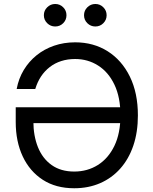

<svg xmlns="http://www.w3.org/2000/svg" viewBox="-20 -954 784 983"><path d="M359.9 9.8Q266.1 9.8 199.2 -33.4Q132.3 -76.7 96.4 -153.1Q60.5 -229.5 60.5 -329.6V-404.8H616.7V-323.7H123L150.9 -333Q150.9 -258.8 174.3 -200.4Q197.8 -142.1 244.6 -108.9Q291.5 -75.7 359.9 -75.7Q427.7 -75.7 481.2 -109.4Q534.7 -143.1 565.7 -207.3Q596.7 -271.5 596.7 -363.3Q596.7 -456.1 565.9 -520.5Q535.2 -585 482.4 -618.4Q429.7 -651.9 364.7 -651.9Q326.2 -651.9 293.5 -641.4Q260.7 -630.9 234.6 -610.6Q208.5 -590.3 189.9 -562.3Q171.4 -534.2 160.6 -498.5H65.4Q75.2 -551.8 101.6 -595.5Q127.9 -639.2 167.2 -670.9Q206.5 -702.6 256.8 -720Q307.1 -737.3 364.7 -737.3Q458.5 -737.3 531 -691.7Q603.5 -646 644.8 -562Q686 -478 686 -363.3Q686 -277.3 662.6 -208.5Q639.2 -139.6 595.7 -90.8Q552.2 -42 492.4 -16.1Q432.6 9.8 359.9 9.8ZM468.3 -818.4Q444.3 -818.4 427.2 -835.2Q410.2 -852.1 410.2 -876Q410.2 -899.9 427.2 -916.7Q444.3 -933.6 468.3 -933.6Q492.2 -933.6 509 -916.7Q525.9 -899.9 525.9 -876Q525.9 -852.1 509 -835.2Q492.2 -818.4 468.3 -818.4ZM262.7 -818.4Q238.8 -818.4 221.7 -835.2Q204.6 -852.1 204.6 -876Q204.6 -899.9 221.7 -916.7Q238.8 -933.6 262.7 -933.6Q286.6 -933.6 303.5 -916.7Q320.3 -899.9 320.3 -876Q320.3 -852.1 303.5 -835.2Q286.6 -818.4 262.7 -818.4Z"/></svg>

Font: Inter 16pt
Style: Regular
Weight: 400
Version: Version 4.001;git-66647c0bb